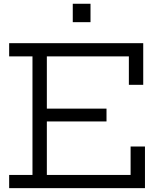

<svg xmlns="http://www.w3.org/2000/svg" viewBox="-20 -976 828 996"><path d="M532.5 -412.5V-346H190.5V-412.5ZM657.5 -216H732V0H27.5V-68.5H148.5V-683.5H27.5V-752H723V-536H648.5V-683.5H223V-68.5H657.5ZM357.5 -956.5H449.5V-861H357.5Z"/></svg>

Font: Hepta Slab ExtraLight
Style: Regular
Weight: 400
Version: Version 1.102